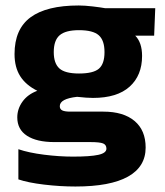

<svg xmlns="http://www.w3.org/2000/svg" viewBox="-20 -504 603 700"><path d="M47 150V40Q85 53 140.5 60Q196 67 246 67Q309 67 338.5 60.5Q368 54 368 38Q368 24 356 19Q344 14 309 14H178Q114 14 78.5 -9Q43 -32 43 -76Q43 -107 62 -133.5Q81 -160 116 -173Q74 -194 53.5 -226.5Q33 -259 33 -307Q33 -398 91.5 -441Q150 -484 267 -484Q289 -484 318.5 -480.5Q348 -477 364 -474H546L542 -374H473Q498 -349 498 -300Q498 -229 452.5 -188Q407 -147 319 -147Q297 -147 261 -151Q198 -144 198 -117Q198 -106 207 -101.5Q216 -97 236 -97H357Q430 -97 470.5 -63Q511 -29 511 34Q511 104 446.5 140Q382 176 255 176Q199 176 140.5 169Q82 162 47 150ZM361 -314Q361 -357 340 -375.5Q319 -394 268 -394Q219 -394 197.5 -375.5Q176 -357 176 -314Q176 -273 196.5 -254.5Q217 -236 268 -236Q320 -236 340.5 -253.5Q361 -271 361 -314Z"/></svg>

Font: Kanit SemiBold
Style: Regular
Weight: 600
Designer: Katatrad Team
Foundry: CadsonDemak
Version: Version 1.030